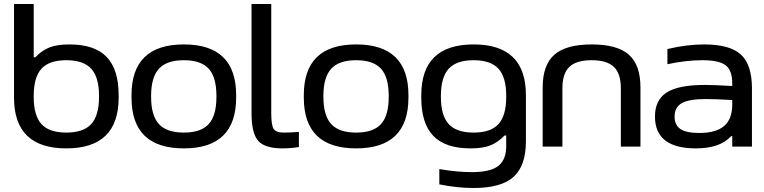

<svg xmlns="http://www.w3.org/2000/svg" viewBox="-20 -730 3804 956"><path d="M570.8 -244.1Q570.8 8.8 310.1 8.8Q49.8 8.8 49.8 -244.1V-710H147.9V-444.8H155.8Q187 -477.5 224.6 -493.2Q262.2 -508.8 326.2 -508.8Q450.7 -508.8 510.7 -446.8Q570.8 -384.8 570.8 -255.9ZM147.9 -247.1Q147.9 -154.3 186.5 -112.1Q225.1 -69.8 310.1 -69.8Q395.5 -69.8 434.3 -112.3Q473.1 -154.8 473.1 -247.1V-252.9Q473.1 -345.2 434.3 -387.7Q395.5 -430.2 310.1 -430.2Q225.1 -430.2 186.5 -387.9Q147.9 -345.7 147.9 -252.9Z M634.8 -255.9Q634.8 -508.8 895.5 -508.8Q1155.8 -508.8 1155.8 -255.9V-244.1Q1155.8 8.8 895.5 8.8Q634.8 8.8 634.8 -244.1ZM732.4 -247.1Q732.4 -154.8 771.2 -112.3Q810.1 -69.8 895.5 -69.8Q980.5 -69.8 1019 -112.1Q1057.6 -154.3 1057.6 -247.1V-252.9Q1057.6 -345.7 1019 -387.9Q980.5 -430.2 895.5 -430.2Q810.1 -430.2 771.2 -387.7Q732.4 -345.2 732.4 -252.9Z M1394.5 -69.8Q1424.8 -69.8 1468.3 -73.2V2Q1430.7 8.8 1386.7 8.8Q1297.9 8.8 1265.1 -29.3Q1232.4 -67.4 1232.4 -166V-710H1330.6V-166Q1330.6 -106.4 1342.5 -88.1Q1354.5 -69.8 1394.5 -69.8Z M1492.7 -255.9Q1492.7 -508.8 1753.4 -508.8Q2013.7 -508.8 2013.7 -255.9V-244.1Q2013.7 8.8 1753.4 8.8Q1492.7 8.8 1492.7 -244.1ZM1590.3 -247.1Q1590.3 -154.8 1629.2 -112.3Q1668 -69.8 1753.4 -69.8Q1838.4 -69.8 1877 -112.1Q1915.5 -154.3 1915.5 -247.1V-252.9Q1915.5 -345.7 1877 -387.9Q1838.4 -430.2 1753.4 -430.2Q1668 -430.2 1629.2 -387.7Q1590.3 -345.2 1590.3 -252.9Z M2077.6 -255.9Q2077.6 -508.8 2338.4 -508.8Q2598.6 -508.8 2598.6 -255.9V-25.9Q2598.6 94.2 2537.6 150.1Q2476.6 206.1 2337.4 206.1Q2256.3 206.1 2167.5 188V111.8Q2253.4 127 2329.6 127Q2421.9 127 2461.2 96.2Q2500.5 65.4 2500.5 -2.9V-55.2H2492.2Q2460.9 -22.5 2423.6 -6.8Q2386.2 8.8 2322.3 8.8Q2197.8 8.8 2137.7 -53.2Q2077.6 -115.2 2077.6 -244.1ZM2175.3 -247.1Q2175.3 -154.8 2214.1 -112.3Q2252.9 -69.8 2338.4 -69.8Q2423.3 -69.8 2461.9 -112.1Q2500.5 -154.3 2500.5 -247.1V-252.9Q2500.5 -345.7 2461.9 -387.9Q2423.3 -430.2 2338.4 -430.2Q2252.9 -430.2 2214.1 -387.7Q2175.3 -345.2 2175.3 -252.9Z M2682.1 -294.9Q2682.1 -406.7 2740.5 -457.8Q2798.8 -508.8 2926.3 -508.8Q3053.2 -508.8 3111.1 -457.8Q3168.9 -406.7 3168.9 -294.9V0H3071.3V-291Q3071.3 -363.8 3036.6 -397Q3002 -430.2 2926.3 -430.2Q2849.6 -430.2 2814.9 -397Q2780.3 -363.8 2780.3 -291V0H2682.1Z M3485.8 -508.8Q3614.3 -508.8 3669.2 -458.3Q3724.1 -407.7 3724.1 -290V0H3626V-51.8H3620.1Q3565.4 8.8 3444.8 8.8Q3241.2 8.8 3241.2 -149.9Q3241.2 -231.9 3299.6 -269.5Q3357.9 -307.1 3488.8 -307.1Q3536.6 -307.1 3626 -301.8V-314.9Q3626 -379.9 3593 -405Q3560.1 -430.2 3478 -430.2Q3394.5 -430.2 3303.2 -410.2V-485.8Q3398.9 -508.8 3485.8 -508.8ZM3338.9 -149.9Q3338.9 -106.9 3368.2 -87.4Q3397.5 -67.9 3461.9 -67.9Q3545.4 -67.9 3585.7 -102.8Q3626 -137.7 3626 -209V-231.9Q3546.4 -236.8 3494.1 -236.8Q3411.1 -236.8 3375 -216.6Q3338.9 -196.3 3338.9 -149.9Z"/></svg>

Font: LT Wave
Style: Regular
Weight: 400
Designer: Daniel Lyons
Version: Version 2.5 (Glyphs App)